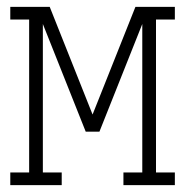

<svg xmlns="http://www.w3.org/2000/svg" viewBox="-20 -540 540 560"><path d="M10 0V-37H65V-483H10V-520H125L250 -206L375 -520H490V-483H435V-37H490V0H340V-37H395V-470L270 -156H230L105 -470V-37H160V0Z"/></svg>

Font: Iosevka Curly Slab Extralight
Style: Regular
Weight: 200
Monospace: yes
Designer: Belleve Invis
Foundry: Belleve Invis
Version: Version 22.1.2; ttfautohint (v1.8.4)